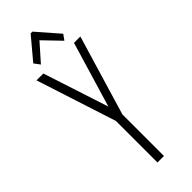

<svg xmlns="http://www.w3.org/2000/svg" viewBox="-260 -809 833 833"><g transform="rotate(-45 156.5 -392.5)"><path d="M141 0V-255L22 -623H64L162 -322L252 -623H291L181 -255V0ZM84 -658 64 -685 148 -785H159L247 -684L229 -659L154 -737Z"/></g></svg>

Font: Inconsolata ExtraCondensed Light
Style: Regular
Weight: 300
Width: 2
Monospace: yes
Designer: Raph Levien, Cyreal, Brenton Simpson
Foundry: Raph Levien, Cyreal, Google
Version: Version 3.100; ttfautohint (v1.8.4.7-5d5b)